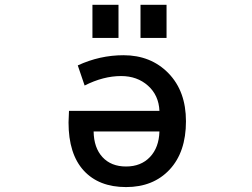

<svg xmlns="http://www.w3.org/2000/svg" viewBox="-20 -761 1040 792"><path d="M637.7 -303.7Q634.8 -368.2 590.3 -407.7Q545.9 -447.3 479.5 -447.3Q406.2 -447.3 329.1 -408.2L300.8 -491.2Q391.6 -533.2 489.3 -533.2Q602.5 -533.2 674.8 -459Q747.1 -384.8 747.1 -260.7Q747.1 -133.8 679.7 -61.5Q612.3 10.7 500 10.7Q387.7 10.7 325.2 -57.6Q262.7 -126 262.7 -255.9Q262.7 -270.5 264.6 -303.7ZM637.7 -218.8H366.2Q367.2 -151.4 402.8 -112.8Q438.5 -74.2 500 -74.2Q561.5 -74.2 598.6 -113.3Q635.7 -152.3 637.7 -218.8ZM361.3 -604.5V-741.2H468.8V-604.5ZM559.6 -604.5V-741.2H667V-604.5Z"/></svg>

Font: GenEi Gothic M SemiBold
Style: Regular
Weight: 500
Designer: o_tamon (Modified); [Source Han Sans]
Ryoko NISHIZUKA  (kana & ideographs); Paul D. Hunt (Latin, Greek & Cyrillic); Wenl
Version: Version 1.1a;Original Version 1.004